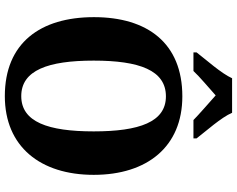

<svg xmlns="http://www.w3.org/2000/svg" viewBox="-113 -858 981 795"><g transform="rotate(90 377.5 -460.5)"><path d="M197 -784V-771H274C296 -795 346 -837 375 -863C403 -838 456 -792 477 -771H553V-784C524 -822 466 -886 447 -931H304C284 -886 226 -822 197 -784ZM378 10C587 10 704 -137 704 -358C704 -580 587 -725 379 -725C158 -725 51 -580 51 -359C51 -137 158 10 378 10ZM378 -58C271 -58 231 -169 231 -358C231 -547 271 -657 379 -657C485 -657 524 -547 524 -358C524 -169 485 -58 378 -58Z"/></g></svg>

Font: Noto Serif Sinhala SemiCondensed ExtraBold
Style: Regular
Weight: 800
Width: 4
Designer: Jelle Bosma - Monotype Design Team
Foundry: Monotype Imaging Inc.
Version: Version 2.007